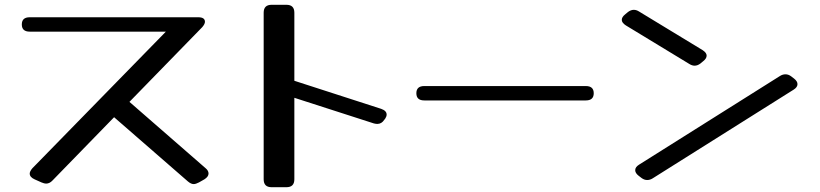

<svg xmlns="http://www.w3.org/2000/svg" viewBox="-20 -739 3420 801"><path d="M199 14Q187 27 172 27Q165 27 153 22L124 9Q104 0 104 -15Q104 -24 115 -37L672 -607H104Q71 -607 71 -637Q71 -667 104 -667H807Q835 -667 835 -648Q835 -639 824 -626L520 -314L838 -37Q850 -27 850 -15Q850 -2 833 9L810 22Q804 25 798.5 27Q793 29 788 29Q777 29 764 18L456 -250Z M1208 9Q1208 42 1175 42H1113Q1080 42 1080 9V-686Q1080 -719 1113 -719H1175Q1208 -719 1208 -686V-402L1570 -285Q1593 -277 1593 -261Q1593 -253 1587 -244L1583 -239Q1572 -222 1554 -222Q1551 -222 1547.5 -222.5Q1544 -223 1540 -224L1208 -331Z M2424 -380Q2457 -380 2457 -350Q2457 -320 2424 -320H1750Q1717 -320 1717 -350Q1717 -380 1750 -380Z M2911 -530Q2928 -519 2928 -507Q2928 -495 2914 -484L2902 -474Q2890 -465 2878 -465Q2867 -465 2856 -472L2591 -633Q2574 -644 2574 -656Q2574 -668 2588 -679L2600 -689Q2612 -698 2624 -698Q2635 -698 2646 -691ZM3234 -422Q3245 -429 3257 -429Q3269 -429 3280 -421L3293 -411Q3307 -400 3307 -388Q3307 -375 3291 -365L2703 5Q2692 12 2680 12Q2668 12 2657 4L2644 -6Q2630 -17 2630 -29Q2630 -42 2646 -52Z"/></svg>

Font: Yusei Magic
Style: Regular
Weight: 400
Designer: Tanukizamurai
Foundry: Yusei Magic Project
Version: Version 1.200